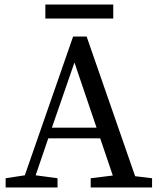

<svg xmlns="http://www.w3.org/2000/svg" viewBox="-20 -831 704 851"><path d="M408 -265 310 -554 210 -265ZM654 -41V0H382V-41L480 -53L424 -218H194L138 -54L235 -41V0H5V-41L90 -54L304 -669H364L579 -50ZM181 -811H482V-749H181Z"/></svg>

Font: SourceSerifPro
Style: Book
Weight: 400
Designer: Frank Grießhammer
Foundry: Adobe Systems Incorporated
Version: Version 1.014;PS Version 1.0;hotconv 1.0.73;makeotf.lib2.5.5